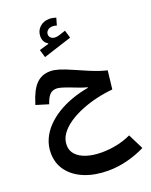

<svg xmlns="http://www.w3.org/2000/svg" viewBox="-213 -1000 1128 1435"><g transform="rotate(-20 351.5 -282.5)"><path d="M416.8 -882.3Q402.5 -886.5 389.6 -889Q376.8 -891.5 364.9 -891.5Q317.5 -891.5 286.9 -862.8Q256.4 -834.2 256.4 -790.7Q256.4 -767.1 266.2 -749.5Q276 -731.8 293.7 -723V-718.1L218.4 -696.3L236.9 -633.7L462.8 -706.2L444.4 -768L391.8 -751Q376 -745.9 360.2 -745.9Q339.9 -745.9 326.7 -757Q313.5 -768 313.5 -785.5Q313.5 -805.5 329.2 -818.2Q344.8 -830.9 368.7 -830.9Q376.9 -830.9 384.9 -829.3Q392.8 -827.7 400.4 -825ZM236.9 -521.4Q168.7 -521.4 124.7 -477.3Q80.6 -433.2 50.1 -333.3L46.8 -321.8L145.2 -291.8L149.2 -302.8Q165.4 -346.9 185.2 -365.3Q204.9 -383.7 236.2 -383.7Q251.1 -383.7 274.9 -376.9Q298.7 -370.2 341.8 -353.9Q378.7 -338.8 406.6 -329Q434.4 -319.1 458.9 -313.1V-308.2Q388.1 -295.9 324 -272.7Q259.9 -249.5 206.8 -216.5Q153.6 -183.5 114.3 -141.6Q75 -99.8 53.5 -50.3Q31.9 -0.8 31.9 55.1Q31.9 138.8 78.2 199.6Q124.5 260.5 205.8 293.2Q287 325.9 392.4 325.9Q465.3 325.9 540.3 307.6Q615.4 289.3 688.1 253.5L627 131Q576.8 155.1 516.1 168Q455.5 181 392.1 181Q326.1 181 274.3 164.7Q222.5 148.4 193 117.1Q163.5 85.7 163.5 41Q163.5 -6.1 191.6 -46.1Q219.8 -86.2 267.7 -118.6Q315.6 -151 375.8 -175.2Q436.1 -199.3 500.8 -214.2Q565.5 -229.1 626.4 -234.1L643.2 -380.6Q615.4 -387.2 583.8 -397.5Q552.2 -407.9 510.6 -425.1Q468.9 -442.2 411 -468.2Q345 -497.7 305.5 -509.6Q266 -521.4 236.9 -521.4Z"/></g></svg>

Font: Estedad-FD VF
Style: Regular
Weight: 100
Designer: Amin Abedi
Version: Version 7.3